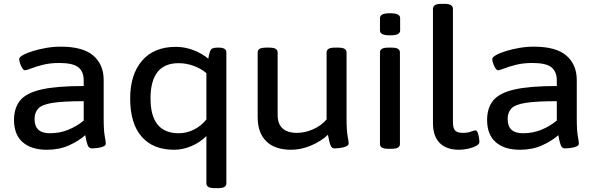

<svg xmlns="http://www.w3.org/2000/svg" viewBox="-20 -773 3109 1000"><path d="M224 7Q143 7 98 -32.5Q53 -72 53 -148Q53 -211 85 -250Q117 -289 196 -307Q275 -325 416 -325V-354Q416 -400 388 -422.5Q360 -445 289 -445Q241 -445 203.5 -435.5Q166 -426 142 -416.5Q118 -407 110 -407Q103 -407 96 -418Q89 -429 84.5 -442.5Q80 -456 80 -466Q80 -475 99.5 -486Q119 -497 151 -507Q183 -517 221 -523.5Q259 -530 296 -530Q413 -530 466.5 -483Q520 -436 520 -356V-158Q520 -93 525.5 -64Q531 -35 531 -25Q531 -15 517 -9.5Q503 -4 485.5 -2Q468 0 459 0Q443 0 436.5 -17Q430 -34 424 -69Q389 -38 338.5 -15.5Q288 7 224 7ZM239 -79Q292 -79 336.5 -97.5Q381 -116 416 -145V-246Q311 -246 255.5 -237.5Q200 -229 180 -208.5Q160 -188 160 -153Q160 -79 239 -79Z M1100 207Q1075 207 1065 200.5Q1055 194 1055 182V-64Q1020 -30 975.5 -11.5Q931 7 887 7Q777 7 717.5 -61.5Q658 -130 658 -260Q658 -385 720 -457Q782 -529 896 -529Q942 -529 987 -512Q1032 -495 1065 -467Q1066 -476 1068 -485Q1070 -494 1073 -502Q1077 -517 1087 -521Q1097 -525 1112 -525H1119Q1159 -525 1159 -500V182Q1159 194 1149 200.5Q1139 207 1114 207ZM911 -79Q952 -79 990 -98Q1028 -117 1055 -151V-392Q1027 -416 988.5 -430Q950 -444 910 -444Q764 -444 764 -260Q764 -79 911 -79Z M1496 7Q1412 7 1367 -37Q1322 -81 1322 -163V-500Q1322 -512 1332 -518.5Q1342 -525 1367 -525H1381Q1406 -525 1416 -518.5Q1426 -512 1426 -500V-175Q1426 -81 1527 -81Q1569 -81 1611.5 -100Q1654 -119 1681 -151V-500Q1681 -512 1691 -518.5Q1701 -525 1726 -525H1740Q1765 -525 1775 -518.5Q1785 -512 1785 -500V-158Q1785 -94 1790.5 -64.5Q1796 -35 1796 -26Q1796 -16 1781.5 -10Q1767 -4 1749.5 -2Q1732 0 1723 0Q1708 0 1701.5 -16Q1695 -32 1688 -71Q1652 -37 1600 -15Q1548 7 1496 7Z M2004 2Q1979 2 1969 -4.5Q1959 -11 1959 -23V-500Q1959 -512 1969 -518.5Q1979 -525 2004 -525H2018Q2043 -525 2053 -518.5Q2063 -512 2063 -500V-23Q2063 -11 2053 -4.5Q2043 2 2018 2ZM2012 -589Q1983 -589 1971 -595.5Q1959 -602 1959 -614V-679Q1959 -691 1971 -697.5Q1983 -704 2012 -704Q2040 -704 2052 -697.5Q2064 -691 2064 -679V-614Q2064 -602 2052 -595.5Q2040 -589 2012 -589Z M2371 7Q2305 7 2270 -28.5Q2235 -64 2235 -132V-727Q2235 -739 2245 -746Q2255 -753 2280 -753H2294Q2319 -753 2329 -746Q2339 -739 2339 -727V-138Q2339 -104 2351 -92.5Q2363 -81 2391 -81Q2417 -81 2433 -87.5Q2449 -94 2456 -94Q2464 -94 2468.5 -81.5Q2473 -69 2475 -54.5Q2477 -40 2477 -34Q2477 -22 2460 -13Q2443 -4 2418.5 1.5Q2394 7 2371 7Z M2688 7Q2607 7 2562 -32.5Q2517 -72 2517 -148Q2517 -211 2549 -250Q2581 -289 2660 -307Q2739 -325 2880 -325V-354Q2880 -400 2852 -422.5Q2824 -445 2753 -445Q2705 -445 2667.5 -435.5Q2630 -426 2606 -416.5Q2582 -407 2574 -407Q2567 -407 2560 -418Q2553 -429 2548.5 -442.5Q2544 -456 2544 -466Q2544 -475 2563.5 -486Q2583 -497 2615 -507Q2647 -517 2685 -523.5Q2723 -530 2760 -530Q2877 -530 2930.5 -483Q2984 -436 2984 -356V-158Q2984 -93 2989.5 -64Q2995 -35 2995 -25Q2995 -15 2981 -9.5Q2967 -4 2949.5 -2Q2932 0 2923 0Q2907 0 2900.5 -17Q2894 -34 2888 -69Q2853 -38 2802.5 -15.5Q2752 7 2688 7ZM2703 -79Q2756 -79 2800.5 -97.5Q2845 -116 2880 -145V-246Q2775 -246 2719.5 -237.5Q2664 -229 2644 -208.5Q2624 -188 2624 -153Q2624 -79 2703 -79Z"/></svg>

Font: Asap Semi Expanded Medium
Style: Regular
Weight: 500
Width: 6
Designer: Pablo Cosgaya
Foundry: Omnibus-Type
Version: Version 3.001; ttfautohint (v1.8.4.7-5d5b)